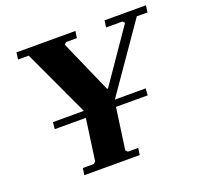

<svg xmlns="http://www.w3.org/2000/svg" viewBox="-118 -799 961 928"><g transform="rotate(-20 362.0 -335.0)"><path d="M511 -670H724L719 -635H664L424 -289L390 -45L400 -35H453L448 0H163L168 -35H225L235 -45L269 -289L108 -635H53L58 -670H361L356 -635H300L290 -625L409 -355H414L600 -625L590 -635H506ZM108 -293H585L583 -258H105Z"/></g></svg>

Font: Brygada 1918
Style: Bold Italic
Weight: 700
Italic angle: -8°
Designer: Mateusz Machalski | Borys Kosmynka | Przemek Hoffer
Foundry: NIEPODLEGLA 2018
Version: Version 3.006